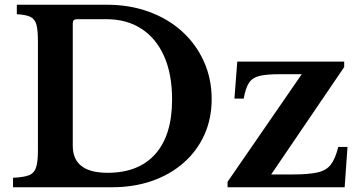

<svg xmlns="http://www.w3.org/2000/svg" viewBox="-20 -790 1522 810"><path d="M35 0V-40Q79 -42 101.5 -50.5Q124 -59 132 -83Q140 -107 140 -154V-616Q140 -663 133.5 -686.5Q127 -710 108 -719Q89 -728 51 -730V-770H431Q527 -770 608 -740.5Q689 -711 748 -657.5Q807 -604 840 -531Q873 -458 873 -372Q873 -290 842.5 -222Q812 -154 755.5 -104Q699 -54 622 -27Q545 0 452 0ZM304 -709Q287 -709 287 -692V-175Q287 -61 434 -61Q565 -61 635.5 -140.5Q706 -220 706 -370Q706 -477 672.5 -552.5Q639 -628 577 -668.5Q515 -709 429 -709ZM1446 -170 1434 0H940V-23L1253 -477H1161Q1104 -477 1074 -469.5Q1044 -462 1030 -440Q1016 -418 1008 -374H969L981 -530H1432V-507L1124 -54H1212Q1282 -54 1319.5 -62.5Q1357 -71 1376 -96Q1395 -121 1407 -170Z"/></svg>

Font: Libre Baskerville
Style: Bold
Weight: 700
Designer: Pablo Impallari, Rodrigo Fuenzalida
Foundry: Pablo Impallari, Rodrigo Fuenzalida
Version: Version 1.051; ttfautohint (v1.8.4.7-5d5b)